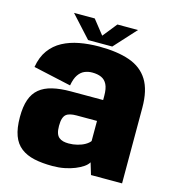

<svg xmlns="http://www.w3.org/2000/svg" viewBox="-109 -815 829 913"><g transform="rotate(15 306.0 -359.0)"><path d="M232 6Q263 6 290.8 0.5Q318.5 -5 341.2 -14.2Q364 -23.5 380 -34.5Q396 -45.5 403 -58L420.5 0H573.5V-372Q573.5 -458.5 542.5 -508.2Q511.5 -558 451 -579.2Q390.5 -600.5 300.5 -600.5Q249.5 -600.5 204 -592Q158.5 -583.5 122 -564Q85.5 -544.5 61 -511Q36.5 -477.5 28 -427L214 -386Q220 -420.5 233 -439.2Q246 -458 263.5 -465.2Q281 -472.5 301 -472.5Q327 -472.5 345.5 -464.2Q364 -456 374 -436Q384 -416 384 -380V-359.5H225Q173 -359.5 134.8 -350.2Q96.5 -341 71.5 -320.2Q46.5 -299.5 34.5 -265Q22.5 -230.5 22.5 -179.5Q22.5 -124.5 35.8 -88.5Q49 -52.5 76 -31.8Q103 -11 141.8 -2.5Q180.5 6 232 6ZM278.5 -117.5Q263.5 -117.5 251.5 -120.5Q239.5 -123.5 230.8 -130.8Q222 -138 217.5 -151.5Q213 -165 213 -187Q213 -209.5 217.5 -223.2Q222 -237 230.5 -243.8Q239 -250.5 251.8 -253.2Q264.5 -256 280.5 -256H381.5V-157Q374 -146.5 358 -137.2Q342 -128 321.2 -122.8Q300.5 -117.5 278.5 -117.5ZM241 -616.5H360L458 -724H356.5L300.5 -654L245 -724H143Z"/></g></svg>

Font: Anybody SemiCondensed ExtraBold
Style: Regular
Weight: 800
Width: 4
Version: Version 1.113;gftools[0.9.25]